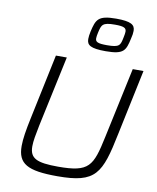

<svg xmlns="http://www.w3.org/2000/svg" viewBox="-102 -1041 923 1127"><g transform="rotate(10 359.5 -477.5)"><path d="M470 -764C579 -764 588 -790 604 -863C609 -883 611 -896 611 -910C611 -946 587 -963 498 -963C389 -963 380 -935 363 -863C359 -844 357 -830 357 -817C357 -780 380 -764 470 -764ZM471 -800C417 -800 402 -807 402 -829C402 -838 404 -849 407 -863C418 -912 422 -927 497 -927C551 -927 565 -919 565 -897C565 -888 563 -878 560 -863C550 -813 547 -800 471 -800ZM318 8C548 8 577 -54 627 -298L709 -688H645L555 -267C517 -88 498 -48 313 -48C184 -48 143 -68 143 -140C143 -172 151 -212 162 -267L252 -688H187L105 -298C90 -227 81 -173 81 -131C81 -25 139 8 318 8Z"/></g></svg>

Font: Saira UNSAM Light Italic
Style: Regular
Weight: 300
Italic angle: -12°
Designer: Hector Gatti with collaboration of the Omnibus-Type team
Foundry: Omnibus-Type
Version: Version 0.072;PS 000.072;hotconv 1.0.88;makeotf.lib2.5.64775